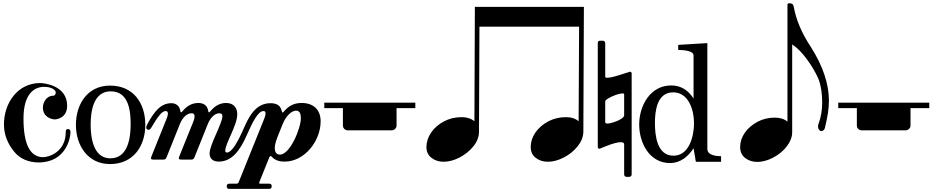

<svg xmlns="http://www.w3.org/2000/svg" viewBox="-20 -1018 5938 1209"><path d="M69.8 -62C107.9 -16.1 163.1 4.9 223.1 4.9C397.9 4.9 423.8 -154.3 423.8 -183.1C423.8 -205.1 413.1 -205.1 409.2 -205.1C400.9 -205.1 394 -204.1 394 -187C394 -58.1 284.2 -28.3 252 -28.3C170.9 -28.3 127.9 -106.9 127.9 -272C127.9 -437 204.1 -471.2 257.8 -471.2C310.1 -471.2 331.1 -447.3 331.1 -437C331.1 -428.2 328.1 -415 313 -415C272.9 -415 250 -372.1 250 -341.3C250 -284.2 298.8 -266.1 327.1 -266.1C327.1 -266.1 402.8 -269 402.8 -352.1C402.8 -482.9 252 -495.1 232.9 -495.1C90.8 -495.1 4.9 -369.1 4.9 -234.4C4.9 -168.9 28.8 -112.3 69.8 -62Z M458 -231.9C458 -102.1 532.7 15.1 672.9 15.1C818.8 15.1 895 -97.2 895 -231.9C895 -369.1 819.8 -479 672.9 -479C530.8 -479 458 -361.8 458 -231.9ZM550.8 -232.9C550.8 -315.9 567.9 -442.9 676.8 -442.9C790 -442.9 802.7 -321.8 802.7 -236.8C802.7 -153.8 787.6 -21 674.8 -21C566.9 -21 550.8 -153.8 550.8 -232.9Z M900.9 -214.8C900.9 -205.6 907.2 -200.7 915 -200.7C924.3 -200.7 928.2 -207 934.6 -217.3C973.6 -283.7 999.5 -318.8 1022.9 -318.8C1033.2 -318.8 1037.1 -312.5 1037.1 -303.2C1037.1 -293 1033.2 -279.8 1029.3 -271L934.6 -35.6C931.6 -28.8 930.7 -24.9 930.7 -21C930.7 -16.1 934.6 -13.2 944.8 -13.2H1008.8C1020.5 -13.2 1024.4 -16.1 1029.3 -28.8L1113.8 -239.7C1129.4 -277.3 1156.7 -304.7 1185.5 -304.7C1201.2 -304.7 1205.1 -296.9 1205.1 -286.6C1205.1 -271 1199.7 -256.3 1191.9 -238.3C1191.9 -236.8 1190.4 -236.8 1109.9 -35.6C1107.4 -28.8 1106 -24.9 1106 -21C1106 -16.1 1109.9 -13.2 1120.6 -13.2H1184.1C1195.8 -13.2 1199.7 -16.1 1205.1 -28.8L1289.6 -239.7C1305.2 -277.3 1332.5 -304.7 1360.8 -304.7C1376.5 -304.7 1380.4 -296.9 1380.4 -286.6C1380.4 -240.7 1299.8 -106.9 1299.8 -52.2C1299.8 -18.6 1320.8 -0.5 1358.4 -0.5C1439.9 -0.5 1492.2 -71.8 1532.7 -164.1C1571.3 -252.4 1605.5 -318.8 1639.2 -318.8C1649.4 -318.8 1651.9 -312.5 1651.9 -303.2C1651.9 -293 1647.9 -279.8 1644 -271L1484.4 125.5C1480.5 136.2 1478 138.7 1464.8 138.7H1424.8C1413.1 138.7 1407.7 144 1407.7 155.8C1407.7 166 1413.1 171.4 1423.3 171.4H1674.3C1686 171.4 1690.9 166 1690.9 154.3C1690.9 144 1686 138.7 1675.3 138.7H1623.5C1615.7 138.7 1611.8 138.7 1611.8 134.8C1611.8 133.3 1613.3 129.4 1614.3 125.5L1672.9 -20C1675.3 -26.4 1678.2 -35.6 1684.6 -35.6C1690.9 -35.6 1694.8 -22.5 1715.8 -12.2C1733.9 -2.9 1751 -0.5 1772.9 -0.5C1897.9 -0.5 1999 -130.4 1999 -253.9C1999 -329.1 1952.1 -369.6 1879.4 -369.6C1839.4 -369.6 1810.5 -356.4 1787.1 -335.9C1769 -320.3 1765.1 -309.6 1759.8 -309.6C1753.4 -309.6 1757.3 -318.8 1745.6 -340.8C1736.8 -356.4 1717.3 -368.2 1683.1 -368.2C1585.9 -368.2 1543.9 -275.9 1513.2 -205.6L1503.9 -185.1C1467.3 -105.5 1435.1 -57.6 1409.2 -57.6C1401.4 -57.6 1398.4 -61.5 1398.4 -69.3C1398.4 -114.7 1474.1 -228 1474.1 -299.3C1474.1 -332 1457 -369.6 1403.8 -369.6C1366.2 -369.6 1336.4 -351.6 1315.4 -329.1C1302.2 -316.4 1301.3 -311 1295.9 -311C1289.6 -311 1293.5 -321.3 1285.6 -338.4C1277.8 -355.5 1260.7 -369.6 1228.5 -369.6C1190.4 -369.6 1160.6 -351.6 1139.6 -329.1C1127 -316.4 1125.5 -311 1120.6 -311C1113.8 -311 1117.7 -320.3 1109.9 -338.4C1102.1 -355.5 1084 -368.2 1059.1 -368.2C990.2 -368.2 950.2 -312.5 909.7 -239.7C903.3 -228 900.9 -221.2 900.9 -214.8ZM1735.4 -175.8 1761.2 -239.7C1779.3 -283.7 1813.5 -321.3 1844.7 -321.3C1866.7 -321.3 1874.5 -301.8 1874.5 -273.4C1874.5 -209.5 1805.7 -44.4 1743.2 -44.4C1721.2 -44.4 1710.4 -59.1 1710.4 -85.9C1710.4 -113.3 1721.2 -139.6 1735.4 -175.8Z M2022 -371.6V-336.9H2139.2V-228C2139.2 -210.9 2152.8 -197.3 2169.9 -197.3H2445.3C2462.9 -197.3 2477.1 -210.9 2477.1 -228V-336.9H2595.2V-371.6Z M3656.7 -974.6H2970.2L2967.3 -254.4C2946.8 -271.5 2920.4 -280.3 2887.7 -280.3C2846.2 -280.3 2809.1 -271.5 2775.9 -253.9C2742.2 -235.8 2715.3 -212.9 2695.8 -184.6C2675.8 -155.8 2665.5 -125 2665 -93.3C2665 -63.5 2675.8 -40.5 2696.8 -24.4C2717.8 -7.8 2743.2 0.5 2772.9 0.5C2806.6 0.5 2840.3 -8.8 2875 -26.9C2909.2 -44.9 2937.5 -67.9 2960.4 -96.2C2983.4 -124 2995.1 -153.8 2996.1 -185.5L2999 -850.1H3626.5L3623.5 -254.4C3604 -271.5 3577.6 -280.3 3543.9 -280.3C3503.4 -280.3 3466.3 -271.5 3432.6 -253.9C3398.9 -235.8 3372.1 -212.9 3352.1 -184.6C3332 -155.8 3322.3 -125 3321.8 -93.3C3321.8 -63.5 3332 -40.5 3353 -24.4C3374 -7.8 3399.9 0.5 3429.7 0.5C3462.9 0.5 3496.6 -8.8 3531.2 -26.9C3565.9 -44.9 3594.2 -67.9 3616.7 -96.2C3639.6 -124 3651.9 -153.8 3653.3 -185.5Z M3941.9 95.7C3950.2 95.7 3957.5 89.8 3957.5 80.6V-556.2C3957.5 -562 3952.6 -566.4 3946.8 -566.4C3944.3 -566.4 3942.9 -565.9 3941.9 -564.9L3922.9 -558.6C3918.9 -558.6 3918.9 -557.6 3918.5 -557.6C3918 -557.6 3913.6 -556.2 3905.3 -553.2C3855.5 -536.6 3821.8 -528.3 3803.7 -528.3C3795.4 -528.3 3791 -530.3 3791 -534.7V-746.6C3791 -755.9 3783.7 -761.7 3775.9 -761.7H3759.3C3749 -761.7 3744.1 -756.8 3744.1 -746.6V-93.3C3744.6 -85.9 3748 -81.5 3753.9 -81.5C3758.3 -81.5 3761.7 -82.5 3763.2 -84.5C3769.5 -87.4 3780.3 -91.8 3795.9 -97.7C3836.9 -113.8 3868.2 -122.6 3888.7 -122.6C3903.3 -122.6 3910.2 -118.2 3910.2 -108.4V80.6C3910.2 89.8 3917 95.7 3925.8 95.7ZM3806.2 -240.2C3796.4 -240.2 3791 -242.7 3791 -248V-378.9C3791 -384.8 3798.3 -391.6 3812 -399.4C3824.2 -406.7 3839.8 -414.1 3858.9 -420.9C3876 -426.8 3890.6 -429.7 3902.3 -429.7C3907.7 -429.7 3910.2 -427.7 3910.2 -423.3V-292.5C3910.2 -285.2 3903.8 -276.9 3890.6 -269C3879.4 -261.7 3864.7 -254.9 3846.7 -249C3830.1 -243.2 3816.4 -240.2 3806.2 -240.2Z M4004.9 -233.9C4004.9 -118.7 4068.8 8.8 4199.7 8.8C4262.7 8.8 4313 -31.2 4347.2 -84.5L4361.8 1H4520.5V-34.2C4494.6 -35.2 4434.1 -37.6 4434.1 -80.6V-746.6L4250.5 -735.4V-703.6C4274.9 -702.6 4347.2 -701.7 4347.2 -668.5V-397.5C4314 -449.7 4267.6 -480 4206.5 -480C4075.2 -480 4004.9 -353.5 4004.9 -233.9ZM4104 -243.2C4104 -320.3 4117.2 -436.5 4218.8 -436.5C4316.9 -436.5 4350.1 -324.2 4350.1 -243.2C4350.1 -163.6 4321.8 -37.6 4220.7 -37.6C4116.2 -37.6 4104 -167 4104 -243.2Z M4748 1.5C4772.5 1.5 4797.9 -3.9 4824.7 -14.6C4851.1 -25.4 4874.5 -39.6 4895.5 -56.6C4916.5 -73.7 4934.1 -93.8 4947.8 -116.7C4961.4 -139.6 4968.3 -161.6 4968.3 -184.1V-738.3C5000 -717.8 5031.2 -685.5 5063 -642.1C5093.3 -600.1 5117.2 -559.6 5133.8 -520.5C5149.4 -480.5 5157.2 -430.7 5157.2 -372.6C5157.2 -324.2 5149.4 -278.8 5133.8 -236.8C5131.8 -231 5130.9 -226.1 5130.9 -222.2C5130.9 -208.5 5136.7 -198.2 5148.4 -192.4C5162.1 -192.4 5170.9 -199.2 5174.3 -212.4L5180.2 -238.8C5189 -275.9 5199.7 -329.6 5199.7 -382.8C5199.7 -489.7 5161.6 -603 5085.9 -722.2C5029.3 -807.1 4993.2 -892.1 4978 -975.6C4975.6 -991.2 4967.3 -997.6 4948.7 -997.6C4943.4 -997.6 4939.5 -994.1 4938.5 -988.3V-252C4918.9 -268.6 4892.6 -277.3 4859.9 -277.3C4819.3 -277.3 4782.7 -268.6 4749.5 -251C4715.8 -232.4 4689.5 -210 4669.9 -182.1C4650.4 -153.8 4640.6 -123.5 4640.6 -91.8C4640.6 -62.5 4651.4 -39.6 4671.9 -23.4C4692.9 -6.8 4718.3 1.5 4748 1.5Z M5258.3 -371.6V-336.9H5375.5V-228C5375.5 -210.9 5389.2 -197.3 5406.2 -197.3H5681.6C5699.2 -197.3 5713.4 -210.9 5713.4 -228V-336.9H5831.5V-371.6Z"/></svg>

Font: MusGlyphs
Style: Regular
Weight: 400
Version: Version 2.1